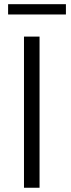

<svg xmlns="http://www.w3.org/2000/svg" viewBox="-20 -883 332 903"><path d="M290 -814.9V-863.3H18.1V-814.9ZM166 0V-710.9H92.8V0Z"/></svg>

Font: Ride Light
Style: Regular
Weight: 300
Version: Version 3.000